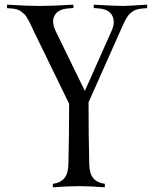

<svg xmlns="http://www.w3.org/2000/svg" viewBox="-20 -508 651 811"><path d="M269 183.1Q272 61 272 -69.8L122.1 -377.4Q119.6 -382.3 112.8 -397.2Q106 -412.1 103.3 -417Q100.6 -421.9 94 -433.1Q87.4 -444.3 82.5 -448.5Q77.6 -452.6 69.8 -459Q62 -465.3 53 -468Q43.9 -470.7 32.7 -471.7L9.8 -473.6V-488.3Q96.2 -482.9 146.5 -482.9Q202.6 -482.9 290 -488.3V-474.1L266.6 -472.2Q225.1 -468.8 210.7 -442.6Q196.3 -416.5 214.8 -377.4L338.4 -124L451.2 -377.4Q468.3 -415 454.1 -441.9Q439.9 -468.8 399.4 -472.2L376 -474.1V-488.3Q463.4 -482.9 502 -482.9Q514.2 -482.9 601.6 -488.3V-473.6L578.1 -471.7Q570.3 -471.2 563 -469.2Q555.7 -467.3 550.3 -465.3Q544.9 -463.4 539.1 -458.5Q533.2 -453.6 529.8 -451.4Q526.4 -449.2 521.2 -441.7Q516.1 -434.1 514.2 -431.4Q512.2 -428.7 507.3 -418.7Q502.4 -408.7 501.2 -406.2Q500 -403.8 494.6 -391.8Q489.3 -379.9 488.3 -377.4L354 -75.7Q354 59.1 356.9 183.1Q357.4 223.6 373.3 243.7Q389.2 263.7 422.9 268.6V283.2Q359.4 278.3 313 278.3Q266.6 278.3 203.1 283.2V268.6Q236.8 263.7 252.7 243.7Q268.6 223.6 269 183.1Z"/></svg>

Font: Flanker
Style: Regular
Weight: 400
Designer: Flanker
Foundry: Flanker
Version: Version 2.027